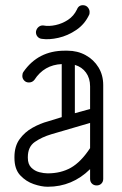

<svg xmlns="http://www.w3.org/2000/svg" viewBox="-20 -706 466 731"><path d="M373 -25Q373 -14 366 -7Q359 0 348 0Q337 0 330 -7Q323 -14 323 -25V-62Q255 5 162 5H161Q138 5 108.5 -5Q79 -15 57 -38.5Q35 -62 35 -105V-108Q35 -149 54.5 -176Q74 -203 103.5 -219.5Q133 -236 163 -244L215 -260V-462Q148 -459 111 -402Q103 -392 90 -392Q79 -392 72 -399.5Q65 -407 65 -417Q65 -426 69 -432Q125 -513 226 -513H237Q275 -513 306 -496Q337 -479 355 -449.5Q373 -420 373 -382ZM323 -377Q323 -408 307.5 -429.5Q292 -451 265 -459V-275L323 -291ZM161 -46H162Q212 -46 250 -67.5Q288 -89 323 -142V-238L176 -195Q139 -184 112.5 -165.5Q86 -147 86 -108V-105Q86 -81 99 -68Q112 -55 129.5 -50.5Q147 -46 161 -46ZM273 -670Q280 -688 299 -686Q309 -685 315.5 -676.5Q322 -668 321 -658Q321 -654 320 -651Q303 -614 270.5 -592Q238 -570 202.5 -562Q167 -554 140 -558Q129 -559 122.5 -567Q116 -575 117 -586Q119 -597 127 -603.5Q135 -610 145 -609Q166 -605 191.5 -610.5Q217 -616 239 -630.5Q261 -645 273 -670Z"/></svg>

Font: Libertine Sup
Style: Regular
Weight: 400
Designer: Bastien Sozeau
Foundry: NBR — Bastien Sozeau
Version: Version 2.003; ttfautohint (v1.8.4.7-5d5b);gftools[0.9.33]